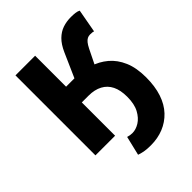

<svg xmlns="http://www.w3.org/2000/svg" viewBox="-235 -792 1105 1105"><g transform="rotate(-45 317.5 -239.0)"><path d="M341 185Q308 185 287 181Q266 177 250 171L278 54Q288 57 297 58.5Q306 60 315 60Q344 60 373 42Q402 24 422 -13Q442 -50 442 -109Q442 -163 424.5 -198.5Q407 -234 372.5 -252.5Q338 -271 289 -271H234V0H74V-651H234V-399H302L367 -546Q387 -591 413 -616.5Q439 -642 470 -652.5Q501 -663 537 -663Q556 -663 572 -661Q588 -659 599 -653L573 -510Q569 -512 561.5 -513Q554 -514 544 -514Q532 -514 522 -509Q512 -504 502.5 -492.5Q493 -481 482 -459L426 -345L314 -397Q368 -397 419 -381.5Q470 -366 510.5 -332Q551 -298 574.5 -243.5Q598 -189 598 -111Q598 -38 579.5 17.5Q561 73 526 110Q491 147 444 166Q397 185 341 185Z"/></g></svg>

Font: Source Sans 3 ExtraBold
Style: Regular
Weight: 800
Designer: Paul D. Hunt
Foundry: Adobe
Version: Version 3.052;hotconv 1.1.0;makeotfexe 2.6.0